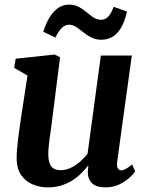

<svg xmlns="http://www.w3.org/2000/svg" viewBox="-20 -801 640 831"><path d="M186 10Q154 10 123.5 -2Q93 -14 72.8 -41.5Q52.5 -69 52 -116Q52 -133.5 53.8 -154.5Q55.5 -175.5 58.2 -198.8Q61 -222 64.5 -245.8Q68 -269.5 71 -291.5L99 -474L41 -507.5L48 -547L217 -565L240 -553L206.5 -289Q204 -267.5 201 -245.8Q198 -224 195.2 -204Q192.5 -184 190.8 -166.8Q189 -149.5 189 -136.5Q189 -109.5 195 -93.8Q201 -78 213 -71.2Q225 -64.5 243 -64.5Q265 -64.5 286.5 -74.8Q308 -85 326.5 -101.2Q345 -117.5 359 -135.5L416.5 -560.5H550.5L487 -100.5Q484.5 -81.5 489.8 -72.8Q495 -64 505 -64Q514 -64 524 -69.5Q534 -75 552 -89.5L565 -59Q560 -50.5 542.8 -34Q525.5 -17.5 498.5 -3.8Q471.5 10 436.5 10Q399.5 10 381.2 -5.2Q363 -20.5 360.5 -46.5Q360 -49 360 -53.2Q360 -57.5 360.2 -62.5Q360.5 -67.5 361.2 -72.8Q362 -78 362.5 -82.5L360.5 -83.5Q347.5 -66.5 330.5 -49.8Q313.5 -33 292 -19.5Q270.5 -6 244.2 2Q218 10 186 10ZM167.5 -663.5Q179.5 -703 196.5 -729Q213.5 -755 234 -768Q254.5 -781 277.5 -781Q303 -781 321.2 -771.2Q339.5 -761.5 354.8 -748.2Q370 -735 385 -725.2Q400 -715.5 418.5 -715.5Q434 -715.5 447 -727.5Q460 -739.5 472 -771.5L529.5 -751Q520 -707.5 503.8 -680.5Q487.5 -653.5 466 -641.2Q444.5 -629 418.5 -629Q394.5 -629 375.2 -638.8Q356 -648.5 340.2 -661.5Q324.5 -674.5 309.8 -684.2Q295 -694 279 -694Q261.5 -694 247.8 -680.5Q234 -667 219.5 -638.5Z"/></svg>

Font: Merriweather 24pt
Style: Bold Italic
Weight: 700
Italic angle: -7.8°
Designer: Eben Sorkin
Foundry: Eben Sorkin
Version: Version 2.101